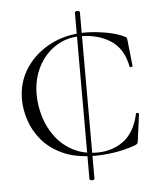

<svg xmlns="http://www.w3.org/2000/svg" viewBox="-50 -612 640 764"><g transform="rotate(-5 270.0 -230.0)"><path d="M277 102V-561Q277 -566 282 -567.5Q287 -569 292 -567.5Q297 -566 297 -561V102Q297 106 292 107.5Q287 109 282 107.5Q277 106 277 102ZM312 -480Q347 -480 391.5 -472.5Q436 -465 464 -451Q472 -448 473.5 -445Q475 -442 476 -434L487 -331Q487 -328 481.5 -327Q476 -326 475 -330Q461 -402 411 -434.5Q361 -467 289 -467Q235 -467 191.5 -439Q148 -411 122.5 -362Q97 -313 97 -251Q97 -206 110.5 -161.5Q124 -117 151.5 -80.5Q179 -44 220.5 -22Q262 0 317 0Q378 0 423 -33.5Q468 -67 484 -140Q485 -144 490.5 -143Q496 -142 496 -139L482 -33Q481 -25 479 -22Q477 -19 468 -15Q425 0 383.5 6Q342 12 308 12Q232 12 180 -11.5Q128 -35 96.5 -72.5Q65 -110 51 -153.5Q37 -197 37 -236Q37 -306 73.5 -361Q110 -416 172 -448Q234 -480 312 -480Z"/></g></svg>

Font: Cormorant Infant Light
Style: Regular
Weight: 300
Designer: Christian Thalmann (Catharsis Fonts)
Foundry: Catharsis Fonts
Version: Version 4.001